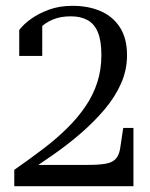

<svg xmlns="http://www.w3.org/2000/svg" viewBox="-20 -639 515 659"><path d="M280 -73H84Q81 -70 75 -62.5Q69 -55 64 -48.5Q59 -42 62 -40Q111 -72 162 -107.5Q213 -143 258 -182Q303 -221 339 -263.5Q375 -306 395.5 -352.5Q416 -399 416 -449Q416 -507 392 -544.5Q368 -582 326 -600.5Q284 -619 229 -619Q184 -619 148.5 -606Q113 -593 87 -574.5Q61 -556 46 -536V-447H125V-561Q117 -560 110 -553.5Q103 -547 97.5 -537.5Q92 -528 89.5 -517.5Q87 -507 86 -500Q98 -523 116.5 -542Q135 -561 161.5 -572Q188 -583 223 -583Q257 -583 280.5 -570Q304 -557 316 -528Q328 -499 328 -450Q328 -400 314 -356.5Q300 -313 273.5 -274Q247 -235 210.5 -199Q174 -163 128 -128Q82 -93 29 -56V0H438V-200H403L392 -127Q388 -105 376.5 -93Q365 -81 342 -77Q319 -73 280 -73Z"/></svg>

Font: Roboto Serif 120pt ExtraCondensed
Style: Regular
Weight: 400
Width: 2
Designer: Greg Gazdowicz
Foundry: Commercial Type
Version: Version 1.008